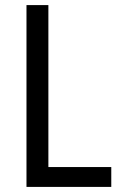

<svg xmlns="http://www.w3.org/2000/svg" viewBox="-20 -734 478 754"><path d="M84 0H417V-78H170V-714H84Z"/></svg>

Font: Noto Sans Oriya Cond
Style: Regular
Weight: 400
Width: 3
Designer: Amélie Bonet and Sol Matas
Foundry: Google LLC
Version: Version 2.006